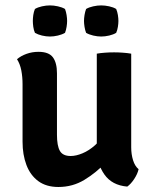

<svg xmlns="http://www.w3.org/2000/svg" viewBox="-20 -700 588 728"><path d="M477.5 -141.5Q477.5 -115 484.5 -92.5Q491.5 -70 505.5 -58.5Q501.5 -40.5 488.8 -21.2Q476 -2 462.5 7.5Q404.5 2.5 375.8 -38.5Q347 -79.5 347 -135V-496.5Q360.5 -499 377.8 -500.2Q395 -501.5 412.5 -501.5Q429 -501.5 446.2 -500.2Q463.5 -499 477.5 -496.5ZM65.5 -381Q65.5 -408.5 60.8 -433Q56 -457.5 44.5 -475.5Q59 -488 80.5 -495.8Q102 -503.5 126 -503.5Q165 -503.5 180.5 -482.8Q196 -462 196 -422V-189Q196 -147.5 207 -128Q218 -108.5 248 -108.5Q268.5 -108.5 293 -118.8Q317.5 -129 340.5 -149.5Q363.5 -170 379 -200V-82Q345 -45.5 300.2 -18.2Q255.5 9 201.5 9Q155.5 9 125.2 -13.2Q95 -35.5 80.2 -74.5Q65.5 -113.5 65.5 -162.5ZM104.5 -620.5Q104.5 -630.5 106.2 -643Q108 -655.5 112.5 -666Q123.5 -672.5 139.2 -676Q155 -679.5 169.5 -679.5Q183.5 -679.5 199.5 -676Q215.5 -672.5 226.5 -666Q230.5 -655.5 232.5 -643Q234.5 -630.5 234.5 -620.5Q234.5 -611 232.5 -598.2Q230.5 -585.5 226.5 -575.5Q215.5 -569 199.5 -565.2Q183.5 -561.5 169.5 -561.5Q155 -561.5 139.2 -565.2Q123.5 -569 112.5 -575.5Q108 -585.5 106.2 -598.2Q104.5 -611 104.5 -620.5ZM298.5 -620.5Q298.5 -630.5 300.5 -643Q302.5 -655.5 306.5 -666Q317.5 -672.5 333.5 -676Q349.5 -679.5 363.5 -679.5Q378 -679.5 394 -676Q410 -672.5 420.5 -666Q425 -655.5 427 -643Q429 -630.5 429 -620.5Q429 -611 427 -598.2Q425 -585.5 420.5 -575.5Q410 -569 394 -565.2Q378 -561.5 363.5 -561.5Q349.5 -561.5 333.5 -565.2Q317.5 -569 306.5 -575.5Q302.5 -585.5 300.5 -598.2Q298.5 -611 298.5 -620.5Z"/></svg>

Font: Signika SemiBold
Style: Regular
Weight: 600
Designer: Anna Giedry
Foundry: Anna Giedry
Version: Version 2.001